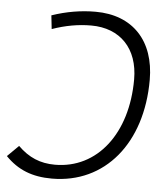

<svg xmlns="http://www.w3.org/2000/svg" viewBox="-56 -749 693 805"><g transform="rotate(5 291.0 -346.5)"><path d="M314 -703.1C252.9 -703.1 191.9 -692.9 130.4 -671.9L136.7 -614.7C192.4 -634.3 246.6 -644 300.8 -644C423.3 -644 499.5 -564 499.5 -434.6C499.5 -206.5 377.4 -49.3 199.7 -49.3C137.7 -49.3 88.9 -69.8 43.5 -114.7L-3.9 -67.9C48.3 -14.2 108.9 9.8 191.9 9.8C414.6 9.8 564.9 -170.9 564.9 -438C564.9 -603 470.2 -703.1 314 -703.1Z"/></g></svg>

Font: Cascadia Mono PL Light
Style: Italic
Weight: 300
Italic angle: -10°
Monospace: yes
Designer: Aaron Bell
Foundry: Saja Typeworks
Version: Version 2404.023